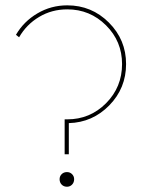

<svg xmlns="http://www.w3.org/2000/svg" viewBox="-20 -691 534 722"><path d="M40 -560.1Q69.3 -610.4 120.6 -640.6Q171.9 -670.9 232.9 -670.9Q324.7 -670.9 389.4 -606.2Q454.1 -541.5 454.1 -450.2Q454.1 -359.4 391.1 -294.9Q328.1 -230.5 238.8 -228V-110.8H223.1V-242.2H232.9Q318.4 -242.2 378.7 -302.7Q439 -363.3 439 -450.2Q439 -535.6 378.7 -595.7Q318.4 -655.8 232.9 -655.8Q174.8 -655.8 127.2 -627.4Q79.6 -599.1 51.8 -550.8ZM204.1 -17.1Q204.1 -28.3 211.9 -36.1Q219.7 -43.9 231.9 -43.9Q243.2 -43.9 251 -36.1Q258.8 -28.3 258.8 -17.1Q258.8 -4.9 251 3.2Q243.2 11.2 231.9 11.2Q219.7 11.2 211.9 3.2Q204.1 -4.9 204.1 -17.1Z"/></svg>

Font: Human Sans Thin
Style: Regular
Weight: 100
Designer: Tim Radville
Foundry: Continuum
Version: Version 1.000;FEAKit 1.0